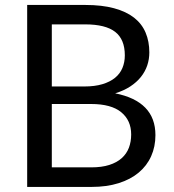

<svg xmlns="http://www.w3.org/2000/svg" viewBox="-20 -736 687 756"><path d="M87 0V-716.5H315.5Q381.5 -716.5 429.2 -703.5Q477 -690.5 507.8 -666.5Q538.5 -642.5 553.2 -607.8Q568 -573 568 -529.5Q568 -503 559.8 -478.5Q551.5 -454 534.8 -433Q518 -412 492.8 -395.5Q467.5 -379 433.5 -368.5Q512 -353 552 -312Q592 -271 592 -204Q592 -158.5 575.2 -121Q558.5 -83.5 526.2 -56.5Q494 -29.5 447.2 -14.8Q400.5 0 340.5 0ZM184 -326.5V-77H339Q380.5 -77 410.2 -86.5Q440 -96 459.2 -113.2Q478.5 -130.5 487.5 -154.2Q496.5 -178 496.5 -206.5Q496.5 -262 457.2 -294.2Q418 -326.5 338.5 -326.5ZM184 -395.5H312Q353 -395.5 383 -404.5Q413 -413.5 432.8 -429.5Q452.5 -445.5 462 -468.2Q471.5 -491 471.5 -518Q471.5 -581 433.5 -610.5Q395.5 -640 315.5 -640H184Z"/></svg>

Font: 8514790e538f44c2 - subset of Lato
Style: Regular
Weight: 400
Version: Version 1.104; Western+Polish opensource